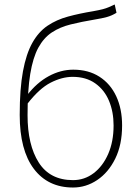

<svg xmlns="http://www.w3.org/2000/svg" viewBox="-20 -824 624 857"><path d="M306 13Q194 13 131 -70.5Q68 -154 68 -311Q68 -428 82.5 -506Q97 -584 124.5 -633Q152 -682 192 -709Q232 -736 283.5 -750Q335 -764 396 -774Q424 -779 439 -783Q454 -787 465.5 -792Q477 -797 492 -804L500 -767Q479 -754 457 -748Q435 -742 404 -737Q344 -727 295.5 -715Q247 -703 211 -679Q175 -655 151 -611Q127 -567 115 -494Q103 -421 103 -310Q103 -177 153 -98.5Q203 -20 306 -20Q357 -20 398 -51Q439 -82 463 -137Q487 -192 487 -264Q487 -325 466.5 -374Q446 -423 405 -452Q364 -481 304 -481Q257 -481 206 -455Q155 -429 101 -359V-399Q144 -455 197.5 -484Q251 -513 307 -513Q375 -513 424 -481.5Q473 -450 499 -394Q525 -338 525 -264Q525 -178 494.5 -116Q464 -54 414 -20.5Q364 13 306 13Z"/></svg>

Font: Shanggu Sans SC VF
Style: Regular
Weight: 250
Designer: GuiWonder
Version: Version 1.021